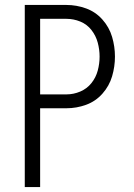

<svg xmlns="http://www.w3.org/2000/svg" viewBox="-20 -755 540 775"><path d="M80 0V-735H248Q289 -735 327.5 -721Q366 -707 393.5 -676Q421 -645 432.5 -606Q444 -567 444 -526.5Q444 -486 432.5 -447Q421 -408 393.5 -377Q366 -346 327.5 -332Q289 -318 248 -318H142V0ZM142 -374H248Q277 -374 304 -385.5Q331 -397 349 -419.5Q367 -442 374.5 -470Q382 -498 382 -526.5Q382 -555 374.5 -583Q367 -611 349 -634Q331 -657 304 -668Q277 -679 248 -679H142Z"/></svg>

Font: Iosevka SS01 Light
Style: Regular
Weight: 300
Monospace: yes
Designer: Belleve Invis
Foundry: Belleve Invis
Version: 2.3.3; ttfautohint (v1.8.3)